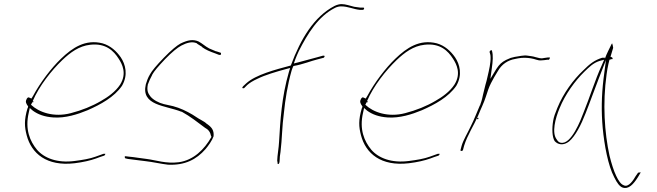

<svg xmlns="http://www.w3.org/2000/svg" viewBox="-20 -766 3200 935"><path d="M109 -281C102 -271 109 -258 117 -248L115 -239H114C97 -181 99 -149 110 -107C133 -19 207 45 343 29C384 24 419 16 447 6C460 1 474 -4 487 -8C488 -8 491 -10 493 -16V-17C494 -18 491 -16 492 -17H484L445 -3C418 7 382 13 343 18C259 29 195 4 160 -37C126 -78 101 -136 120 -217L125 -240L140 -227C165 -209 196 -197 240 -194C298 -190 358 -209 406 -229C470 -257 536 -293 574 -348C605 -401 591 -453 568 -487C547 -517 518 -544 479 -555C396 -576 333 -534 277 -480C230 -435 176 -364 141 -299L133 -286L122 -291C117 -293 115 -292 109 -283ZM131 -256 139 -271 138 -268H142L143 -273H139C171 -348 231 -423 283 -473C323 -511 365 -542 419 -548C495 -557 534 -518 558 -480C575 -454 599 -408 565 -354C543 -320 505 -293 473 -275C429 -249 379 -229 325 -215C241 -193 169 -220 132 -255ZM574 -347Z M588 -5C587 -4 587 2 590 5L603 8C630 11 661 16 690 19C726 23 763 32 798 36C881 40 937 10 980 -39C994 -55 1013 -82 1020 -102C1023 -131 1011 -146 990 -161L989 -162H988C981 -169 972 -175 959 -182C945 -189 932 -199 917 -208C888 -225 857 -240 823 -249L778 -259C753 -265 725 -280 712 -297C701 -311 694 -326 700 -354V-356L701 -357C705 -369 712 -384 721 -401V-402C731 -420 751 -443 784 -478C817 -512 844 -534 863 -544C888 -557 915 -566 939 -555L940 -554V-553L964 -538V-537L965 -536C981 -524 1002 -515 1028 -506L1046 -499H1047C1050 -499 1052 -498 1054 -498C1058 -506 1056 -509 1055 -509L1034 -516H1032C1020 -521 1010 -525 999 -530C978 -541 966 -554 947 -564C920 -576 894 -571 859 -554C842 -545 814 -522 778 -485C742 -448 719 -420 711 -405C700 -387 695 -371 690 -355C666 -251 786 -253 863 -222H865C905 -200 945 -169 978 -144C995 -135 1004 -123 1008 -103L1010 -99L1009 -98C975 -38 922 14 851 24C788 32 741 14 694 8C665 5 635 -1 609 -3L593 -5ZM689 -354H690ZM978 -145Z M1160 -340C1160 -338 1160 -336 1165 -336C1166 -336 1169 -337 1169 -337L1184 -352C1195 -362 1213 -373 1233 -382C1271 -401 1326 -417 1374 -430L1393 -435L1387 -416C1351 -292 1345 -177 1339 -76C1338 -48 1330 -6 1330 16L1332 28L1331 29C1331 29 1331 30 1333 32H1334C1337 36 1341 26 1341 24L1342 12C1342 4 1343 -10 1346 -26C1354 -91 1353 -147 1363 -220C1369 -279 1380 -352 1400 -422C1401 -427 1406 -438 1408 -443L1409 -444L1411 -445C1450 -451 1501 -471 1523 -476L1557 -485C1558 -485 1557 -486 1558 -486C1564 -495 1560 -495 1553 -495L1524 -487C1504 -482 1473 -473 1431 -462L1411 -457L1418 -477C1423 -491 1429 -503 1435 -517C1478 -602 1530 -687 1612 -728C1622 -733 1633 -735 1641 -735C1675 -735 1701 -721 1732 -718H1746C1750 -718 1752 -720 1753 -724C1754 -728 1752 -729 1748 -729H1734C1726 -730 1716 -731 1705 -733C1684 -738 1663 -746 1643 -746C1634 -746 1621 -743 1609 -737C1509 -685 1444 -576 1397 -449L1396 -447C1321 -427 1225 -402 1179 -360L1164 -346C1163 -344 1160 -341 1160 -340ZM1399 -420H1400ZM1732 -718Z M1737 -281C1730 -271 1737 -258 1745 -248L1743 -239H1742C1725 -181 1727 -149 1738 -107C1761 -19 1835 45 1971 29C2012 24 2047 16 2075 6C2088 1 2102 -4 2115 -8C2116 -8 2119 -10 2121 -16V-17C2122 -18 2119 -16 2120 -17H2112L2073 -3C2046 7 2010 13 1971 18C1887 29 1823 4 1788 -37C1754 -78 1729 -136 1748 -217L1753 -240L1768 -227C1793 -209 1824 -197 1868 -194C1926 -190 1986 -209 2034 -229C2098 -257 2164 -293 2202 -348C2233 -401 2219 -453 2196 -487C2175 -517 2146 -544 2107 -555C2024 -576 1961 -534 1905 -480C1858 -435 1804 -364 1769 -299L1761 -286L1750 -291C1745 -293 1743 -292 1737 -283ZM1759 -256 1767 -271 1766 -268H1770L1771 -273H1767C1799 -348 1859 -423 1911 -473C1951 -511 1993 -542 2047 -548C2123 -557 2162 -518 2186 -480C2203 -454 2227 -408 2193 -354C2171 -320 2133 -293 2101 -275C2057 -249 2007 -229 1953 -215C1869 -193 1797 -220 1760 -255ZM2202 -347Z M2223 -37C2222 -31 2224 -31 2225 -31C2231 -31 2233 -31 2235 -37L2240 -56C2256 -108 2287 -154 2308 -202C2321 -235 2337 -266 2346 -295C2353 -317 2361 -342 2371 -361L2386 -389L2404 -419C2423 -453 2453 -473 2489 -479L2504 -482C2525 -486 2547 -485 2565 -482C2586 -479 2600 -470 2615 -472H2616C2624 -472 2639 -474 2644 -475H2653C2655 -476 2658 -482 2658 -485C2658 -486 2658 -487 2655 -486H2647C2638 -484 2627 -484 2620 -482H2617C2611 -482 2607 -483 2603 -484L2587 -488C2580 -490 2577 -491 2570 -492L2549 -495C2531 -498 2508 -492 2487 -489L2467 -484L2444 -474C2423 -463 2412 -453 2397 -430L2368 -382L2375 -433C2380 -468 2382 -497 2376 -518V-519C2375 -525 2364 -519 2365 -515L2364 -513C2365 -508 2369 -501 2369 -488C2370 -460 2362 -426 2354 -392C2351 -378 2348 -366 2344 -353C2340 -334 2335 -319 2332 -304L2328 -286C2326 -277 2323 -268 2320 -260L2318 -253H2317C2302 -219 2289 -183 2272 -150C2257 -118 2236 -84 2228 -56ZM2319 -258H2320ZM2303 -186H2309L2310 -192H2304ZM2307 -199V-200ZM2344 -351H2345ZM2486 -489H2487Z M2674 -179C2667 -139 2669 -98 2681 -79C2697 -61 2724 -56 2751 -77C2782 -103 2810 -158 2832 -215C2854 -270 2874 -328 2896 -384L2931 -474L2919 -382C2909 -298 2908 -221 2915 -143C2923 -59 2941 40 2971 97C2985 126 2998 142 3011 147C3041 158 3065 131 3087 96L3100 74C3099 74 3098 73 3097 73C3094 74 3090 76 3088 74L3076 91C3065 110 3041 149 3017 136C3003 131 2992 114 2981 91C2969 66 2958 32 2948 -9C2924 -119 2914 -262 2934 -404C2936 -423 2940 -440 2943 -455L2948 -475L2958 -478H2963C2965 -486 2960 -486 2952 -491L2954 -493C2959 -510 2962 -520 2966 -533C2965 -542 2963 -550 2961 -555C2961 -554 2958 -552 2958 -551C2952 -538 2932 -500 2926 -481L2924 -486C2921 -484 2920 -485 2913 -485C2875 -473 2853 -456 2820 -423C2773 -379 2723 -312 2694 -240C2684 -216 2677 -197 2674 -179ZM2705 -239C2733 -308 2781 -373 2826 -417C2848 -438 2868 -459 2899 -469L2922 -475L2910 -447C2878 -377 2852 -292 2821 -216C2809 -184 2762 -60 2711 -71H2710C2701 -73 2696 -79 2691 -87C2666 -119 2684 -189 2705 -239ZM3076 91V92Z"/></svg>

Font: Stray Cat
Style: HlObl
Weight: 100
Version: Version 1.0